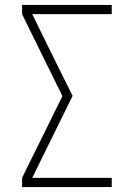

<svg xmlns="http://www.w3.org/2000/svg" viewBox="-20 -755 540 775"><path d="M69 0V-37L232 -367L69 -698V-735H431V-698H110L191 -533L273 -368L110 -37H431V0Z"/></svg>

Font: Iosevka Term Curly Extralight
Style: Regular
Weight: 200
Designer: Belleve Invis
Foundry: Belleve Invis
Version: Version 32.3.0